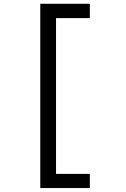

<svg xmlns="http://www.w3.org/2000/svg" viewBox="-20 -856 655 995"><path d="M188.7 118.5V-836.4H445.6V-762.1H270.3V45.1H445.6V118.5Z"/></svg>

Font: FiraCode Nerd Font
Style: Regular
Weight: 400
Designer: Carrois Corporate, Edenspiekermann AG, Nikita Prokopov
Foundry: Carrois Corporate, Edenspiekermann AG, Nikita Prokopov
Version: Version 6.002;Nerd Fonts 3.4.0